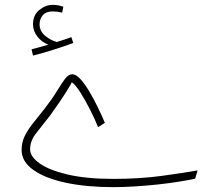

<svg xmlns="http://www.w3.org/2000/svg" viewBox="-20 -750 875 791"><path d="M447 21Q337 21 252 3Q167 -15 118 -49.5Q69 -84 69 -132Q69 -166 84 -194Q99 -222 120.5 -248Q142 -274 162 -300Q194 -341 214 -374Q234 -407 248 -425.5Q262 -444 278 -444Q293 -444 310.5 -425Q328 -406 346.5 -375.5Q365 -345 382 -310Q399 -275 412 -244L384 -226Q371 -259 351 -298.5Q331 -338 310.5 -370Q290 -402 276 -411Q270 -399 256 -376.5Q242 -354 223.5 -327Q205 -300 187 -275Q155 -234 129.5 -202Q104 -170 104 -135Q104 -105 143 -77Q182 -49 259 -31Q336 -13 447 -13Q555 -13 647 -25.5Q739 -38 794 -48L784 -14Q757 -8 717 -1.5Q677 5 630 10Q583 15 535.5 18Q488 21 447 21ZM116 -521 110 -547Q131 -552 148 -557Q165 -562 179 -566Q151 -577 133.5 -600Q116 -623 116 -650Q116 -688 142 -709Q168 -730 197 -730Q221 -730 241 -722L236 -698Q215 -703 197 -703Q170 -703 156.5 -687.5Q143 -672 143 -650Q143 -622 165.5 -603Q188 -584 214 -577Q231 -582 245.5 -587Q260 -592 274 -597L282 -573Q247 -560 201.5 -545.5Q156 -531 116 -521Z"/></svg>

Font: Noto Sans Arabic UI XCn XLt
Style: Regular
Weight: 200
Width: 2
Designer: Monotype Design Team, Nadine Chahine and Nizar Qandah
Foundry: Monotype Imaging Inc.
Version: Version 2.010; ttfautohint (v1.8.4.7-5d5b)